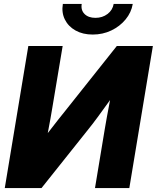

<svg xmlns="http://www.w3.org/2000/svg" viewBox="-20 -963 803 983"><path d="M642.1 0H466.3L516.6 -303.2Q520.5 -324.7 527.1 -363.3Q533.7 -401.9 543.5 -450.7Q509.3 -402.8 480.2 -363.5Q451.2 -324.2 432.1 -300.8L192.4 0H4.4L125 -727.5H300.8L248 -412.1Q244.6 -390.6 238.3 -355.5Q231.9 -320.3 224.6 -281.7Q251 -316.4 276.1 -347.9Q301.3 -379.4 316.4 -398.4L578.1 -727.5H762.7ZM454.6 -786.1Q403.8 -786.1 366.7 -806.9Q329.6 -827.6 312 -863.3Q294.4 -898.9 301.8 -942.9H398.4Q393.1 -911.1 412.8 -891.4Q432.6 -871.6 468.8 -871.6Q504.4 -871.6 530.5 -891.4Q556.6 -911.1 562 -942.9H659.7Q652.3 -898.9 622.8 -863.3Q593.3 -827.6 549.6 -806.9Q505.9 -786.1 454.6 -786.1Z"/></svg>

Font: Inter Display ExtraBold
Style: Italic
Weight: 800
Italic angle: -9.39999°
Designer: Rasmus Andersson
Foundry: rsms
Version: Version 4.000;git-a52131595